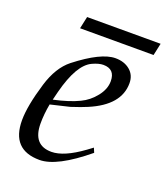

<svg xmlns="http://www.w3.org/2000/svg" viewBox="-114 -658 658 756"><g transform="rotate(20 215.0 -280.5)"><path d="M368 -389Q368 -297 247 -246Q224 -236 181 -222L101 -203Q93 -160 93 -121Q93 -30 171 -30Q223 -30 300 -86L323 -103L331 -84Q210 16 138 16Q20 16 20 -108Q20 -168 50 -267Q74 -346 122 -384Q223 -463 283 -463Q320 -463 344 -443Q368 -423 368 -389ZM296 -371Q296 -422 247 -422Q228 -422 202 -410Q147 -385 115 -261L106 -225Q171 -239 212 -259Q246 -275 271 -306.5Q296 -338 296 -371ZM430 -577 419 -526H111L122 -577Z"/></g></svg>

Font: GFS Didot
Style: Italic
Weight: 400
Italic angle: -12°
Designer: Takis Katsoulidis and George D. Matthiopoulos
Foundry: George Matthiopoulos and Takis Katsoulidis
Version: Version 1.0